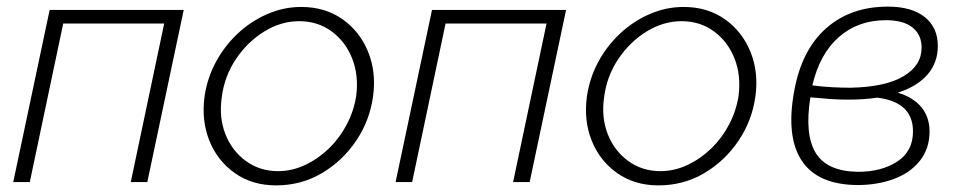

<svg xmlns="http://www.w3.org/2000/svg" viewBox="-20 -550 2904 580"><path d="M20 0 130 -520H535L425 0H375L476 -479H171L70 0Z M814 10Q742 10 689.5 -27Q637 -64 612.5 -125Q588 -186 598 -259Q606 -314 632 -362.5Q658 -411 698 -448.5Q738 -486 787.5 -507.5Q837 -529 890 -529Q962 -529 1014.5 -492Q1067 -455 1092 -393.5Q1117 -332 1107 -259Q1097 -186 1056 -125Q1015 -64 952.5 -27Q890 10 814 10ZM820 -33Q862 -33 901.5 -51.5Q941 -70 973.5 -101.5Q1006 -133 1027.5 -174Q1049 -215 1056 -260Q1064 -322 1044 -373Q1024 -424 982 -455Q940 -486 884 -486Q829 -486 778.5 -455Q728 -424 693 -372Q658 -320 650 -257Q641 -195 661 -144.5Q681 -94 723 -63.5Q765 -33 820 -33Z M1175 0 1285 -520H1690L1580 0H1530L1631 -479H1326L1225 0Z M1969 10Q1897 10 1844.5 -27Q1792 -64 1767.5 -125Q1743 -186 1753 -259Q1761 -314 1787 -362.5Q1813 -411 1853 -448.5Q1893 -486 1942.5 -507.5Q1992 -529 2045 -529Q2117 -529 2169.5 -492Q2222 -455 2247 -393.5Q2272 -332 2262 -259Q2252 -186 2211 -125Q2170 -64 2107.5 -27Q2045 10 1969 10ZM1975 -33Q2017 -33 2056.5 -51.5Q2096 -70 2128.5 -101.5Q2161 -133 2182.5 -174Q2204 -215 2211 -260Q2219 -322 2199 -373Q2179 -424 2137 -455Q2095 -486 2039 -486Q1984 -486 1933.5 -455Q1883 -424 1848 -372Q1813 -320 1805 -257Q1796 -195 1816 -144.5Q1836 -94 1878 -63.5Q1920 -33 1975 -33Z M2570 9Q2450 8 2402 -64.5Q2354 -137 2379 -274Q2401 -398 2475 -464Q2549 -530 2662 -530Q2734 -530 2773.5 -498.5Q2813 -467 2813 -411Q2813 -361 2782 -325Q2751 -289 2692 -270Q2739 -256 2763.5 -226Q2788 -196 2788 -153Q2788 -101 2759 -64.5Q2730 -28 2680.5 -9.5Q2631 9 2570 9ZM2656 -489Q2572 -489 2514 -438Q2456 -387 2434 -292Q2466 -288 2494.5 -286.5Q2523 -285 2549 -285Q2654 -287 2709 -319.5Q2764 -352 2764 -406Q2764 -445 2736.5 -467Q2709 -489 2656 -489ZM2572 -31Q2643 -31 2690.5 -62Q2738 -93 2738 -153Q2738 -242 2630 -255Q2589 -249 2542 -249Q2515 -249 2486.5 -251Q2458 -253 2428 -256Q2410 -143 2444.5 -87.5Q2479 -32 2572 -31Z"/></svg>

Font: Raleway Light
Style: Italic
Weight: 300
Italic angle: -12°
Designer: Matt McInerney, Pablo Impallari, Rodrigo Fuenzalida
Foundry: Matt McInerney, Pablo Impallari, Rodrigo Fuenzalida
Version: Version 4.026